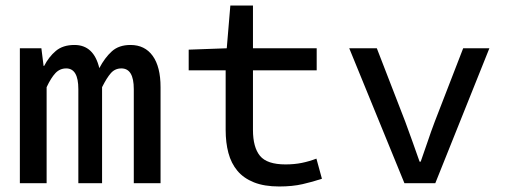

<svg xmlns="http://www.w3.org/2000/svg" viewBox="-20 -664 1840 696"><path d="M52 0V-489H130L138 -425H140Q157 -458 182.5 -479.5Q208 -501 250 -501Q320 -501 340 -417Q360 -455 385.5 -478Q411 -501 453 -501Q505 -501 533.5 -461.5Q562 -422 562 -348V0H465V-341Q465 -416 420 -416Q397 -416 382 -399Q367 -382 350 -348V0H264V-341Q264 -416 220 -416Q197 -416 181 -399Q165 -382 149 -348V0Z M992 12Q938 12 900.5 -3Q863 -18 840.5 -45Q818 -72 808 -109.5Q798 -147 798 -193V-409H664V-484L802 -489L815 -644H897V-489H1128V-409H897V-193Q897 -130 922.5 -99Q948 -68 1015 -68Q1047 -68 1074 -73.5Q1101 -79 1127 -89L1147 -16Q1114 -5 1077 3.5Q1040 12 992 12Z M1446 0 1246 -489H1346L1449 -223Q1463 -186 1475.5 -150Q1488 -114 1501 -78H1505Q1518 -114 1530 -150Q1542 -186 1556 -223L1659 -489H1754L1558 0Z"/></svg>

Font: SauceCodePro Nerd Font Mono
Style: Regular
Weight: 500
Monospace: yes
Designer: Paul D. Hunt, Teo Tuominen
Foundry: Adobe Systems Incorporated
Version: Version 2.030;PS 1.000;hotconv 16.6.51;makeotf.lib2.5.65220;